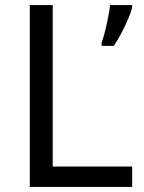

<svg xmlns="http://www.w3.org/2000/svg" viewBox="-20 -734 564 754"><path d="M97 0V-714H187V-80H499V0ZM499 -705Q495 -687 483.5 -660Q472 -633 457 -604.5Q442 -576 427 -554H379V-566Q386 -585 392.5 -611.5Q399 -638 404.5 -665.5Q410 -693 412 -714H499Z"/></svg>

Font: Noto Sans Tamil Supplement
Style: Regular
Weight: 400
Designer: Ek Type
Foundry: Ek Type
Version: Version 2.001; ttfautohint (v1.8.4.7-5d5b)